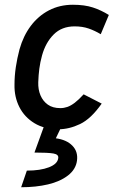

<svg xmlns="http://www.w3.org/2000/svg" viewBox="-20 -534 494 808"><path d="M226 10Q167 10 125 -15.5Q83 -41 61.5 -83.5Q40 -126 41 -177Q41 -214 46.5 -251Q52 -288 62 -326Q78 -383 109.5 -425Q141 -467 186 -490.5Q231 -514 287 -514Q336 -514 371 -502.5Q406 -491 438 -471L404 -390Q379 -405 353 -414Q327 -423 294 -423Q240 -423 206 -389Q172 -355 157 -301Q149 -272 145.5 -245Q142 -218 141 -188Q140 -157 150.5 -132.5Q161 -108 181.5 -93.5Q202 -79 234 -79Q249 -79 263.5 -84Q278 -89 294.5 -101.5Q311 -114 332 -137L408 -98Q363 -34 317 -12Q271 10 226 10ZM69 254 93 184Q150 184 186 170Q222 156 225 132Q228 116 205 112Q182 108 125 108L174 -27L239 -2L215 48Q260 54 284.5 79Q309 104 304 142Q299 179 266 204.5Q233 230 182 242Q131 254 69 254Z"/></svg>

Font: Finlandica Medium
Style: Italic
Weight: 500
Italic angle: -8°
Designer: Niklas Ekholm, Juho Hiilivirta, Jaakko Suomalainen
Foundry: Helsinki Type Studio
Version: Version 1.063